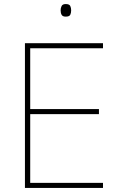

<svg xmlns="http://www.w3.org/2000/svg" viewBox="-20 -927 590 947"><path d="M488 0H103V-714H488V-689H129V-389H468V-364H129V-25H488ZM304 -907Q322 -907 326.5 -897.5Q331 -888 331 -876Q331 -863 326.5 -854Q322 -845 304 -845Q289 -845 284 -854Q279 -863 279 -876Q279 -888 284 -897.5Q289 -907 304 -907Z"/></svg>

Font: Noto Sans Gujarati Thin
Style: Regular
Weight: 100
Designer: Jelle Bosma - Monotype Design Team, Universal Thirst
Foundry: Monotype Imaging Inc.
Version: Version 2.106; ttfautohint (v1.8.4.7-5d5b)